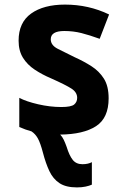

<svg xmlns="http://www.w3.org/2000/svg" viewBox="-20 -576 540 836"><path d="M315 240Q267 240 239 221.5Q211 203 195 169Q179 135 167 89Q156 47 145 27Q134 7 117 -4Q91 -11 64 -23V-150Q94 -134 146 -122Q198 -110 247 -110Q290 -110 303 -121Q316 -132 316 -150Q316 -174 291.5 -190Q267 -206 202 -235Q164 -251 131.5 -272.5Q99 -294 80 -324.5Q61 -355 61 -399Q61 -478 115.5 -517Q170 -556 263 -556Q366 -556 455 -513L414 -407Q370 -423 334.5 -432Q299 -441 260 -441Q201 -441 201 -405Q201 -379 231.5 -363.5Q262 -348 305 -327Q345 -309 378.5 -287.5Q412 -266 432.5 -233.5Q453 -201 453 -148Q453 -62 398 -26.5Q343 9 242 10Q251 19 257.5 32.5Q264 46 270 63Q282 102 297 120.5Q312 139 339 139Q352 139 362.5 136.5Q373 134 380 130V228Q369 233 352.5 236.5Q336 240 315 240Z"/></svg>

Font: Noto Sans Mono ExtraCondensed
Style: Bold
Weight: 700
Width: 2
Designer: Monotype Design Team
Foundry: Monotype Imaging Inc.
Version: Version 2.014